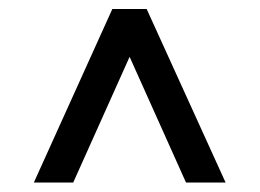

<svg xmlns="http://www.w3.org/2000/svg" viewBox="-20 -702 564 417"><path d="M240 -626.5H283L139 -305.5H53.5L224 -682.5H298.5L470 -305.5H384Z"/></svg>

Font: Newsreader
Style: Bold
Weight: 700
Designer: Hugues Gentile
Foundry: Production Type
Version: Version 1.003